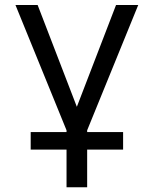

<svg xmlns="http://www.w3.org/2000/svg" viewBox="-20 -538 626 782"><path d="M105 71.3H251V224.6H335V71.3H481.4V0H335V-7.3L543 -517.6H452.6L293 -103L133.3 -517.6H43L251 -7.3V0H105Z"/></svg>

Font: Cascadia Mono PL SemiLight
Style: Regular
Weight: 350
Monospace: yes
Designer: Aaron Bell
Foundry: Saja Typeworks
Version: Version 2404.023